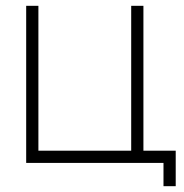

<svg xmlns="http://www.w3.org/2000/svg" viewBox="-20 -560 634 660"><path d="M542 80H584V-42H473V-540H431V-42H112V-540H70V0H542Z"/></svg>

Font: Hauora ExtraLight
Style: Regular
Weight: 200
Designer: Mikhail Sharanda
Foundry: WCYS & Co.
Version: Version 1.010